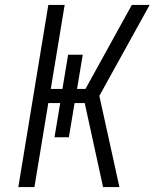

<svg xmlns="http://www.w3.org/2000/svg" viewBox="-20 -755 640 775"><path d="M54 0 175 -735H241L185 -396H232L255 -534H314L291 -396H325L394 -521L512 -735H584L381 -368L462 0H396L322 -339H281L258 -201H200L223 -339H175L119 0Z"/></svg>

Font: Iosevka Curly LtExObl
Style: Regular
Weight: 300
Width: 7
Italic angle: -9°
Monospace: yes
Designer: Belleve Invis
Foundry: Belleve Invis
Version: Version 11.1.0; ttfautohint (v1.8.3)